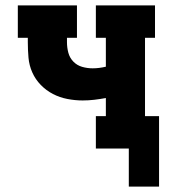

<svg xmlns="http://www.w3.org/2000/svg" viewBox="-20 -550 640 711"><path d="M457 141V0H335V-120H372V-187Q350 -183 329 -180.5Q308 -178 286 -178Q258 -178 229.5 -183.5Q201 -189 176 -202Q151 -215 131 -235.5Q111 -256 99.5 -282Q88 -308 85.5 -336.5Q83 -365 83 -394V-410H46V-530H265V-410H228V-394Q228 -374 233 -355Q238 -336 251.5 -322Q265 -308 284 -302.5Q303 -297 323 -297Q335 -297 347 -298.5Q359 -300 372 -303V-410H335V-530H554V-410H517V-120H569V141Z"/></svg>

Font: Iosevka Curly Slab HvEx
Style: Regular
Weight: 900
Width: 7
Monospace: yes
Designer: Belleve Invis
Foundry: Belleve Invis
Version: Version 11.1.0; ttfautohint (v1.8.3)